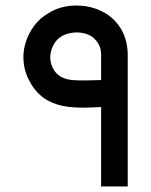

<svg xmlns="http://www.w3.org/2000/svg" viewBox="-20 -673 545 693"><path d="M345 0V-474Q345 -491 340.5 -503.5Q336 -516 328 -525Q314 -544 290.5 -551Q267 -558 242.5 -555Q218 -552 201 -541Q186 -533 174.5 -513.5Q163 -494 161.5 -469Q160 -444 176 -418Q188 -401 205.5 -393Q223 -385 247.5 -383.5Q272 -382 304.5 -383Q337 -384 379 -385V-288Q344 -287 304.5 -285Q265 -283 226 -287.5Q187 -292 153 -310Q119 -328 94 -367Q71 -404 66 -442.5Q61 -481 71.5 -516Q82 -551 103 -579.5Q124 -608 153 -624Q179 -642 214 -649Q249 -656 286.5 -651Q324 -646 357.5 -627Q391 -608 414 -573Q427 -553 434 -528Q441 -503 441 -474V0Z"/></svg>

Font: Mada Medium
Style: Regular
Weight: 500
Designer: Khaled Hosny
Version: Version 1.5